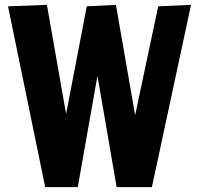

<svg xmlns="http://www.w3.org/2000/svg" viewBox="-20 -770 814 790"><path d="M166 0 13 -744 173 -750 252 -301 337 -744 457 -750 536 -296 631 -744 766 -750 605 0H460L381 -458L300 0Z"/></svg>

Font: Francois One
Style: Regular
Weight: 400
Designer: Vernon Adams
Foundry: Vernon Adams
Version: Version 2.000